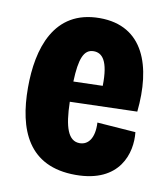

<svg xmlns="http://www.w3.org/2000/svg" viewBox="-68 -600 589 673"><g transform="rotate(10 226.5 -264.0)"><path d="M245 14C403 14 434 -97 426 -170L289 -180C292 -124 270 -98 240 -98C199 -98 183 -145 181 -235L420 -242C437 -405 391 -542 234 -542C70 -542 28 -396 28 -259C28 -109 77 14 245 14ZM233 -424C263 -424 287 -400 285 -310L181 -307C184 -389 198 -424 233 -424Z"/></g></svg>

Font: Bricolage Grotesque 10pt Condensed ExtraBold
Style: Regular
Weight: 800
Width: 3
Designer: Mathieu Triay
Foundry: Atelier Triay
Version: Version 1.000;gftools[0.9.29]